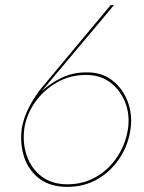

<svg xmlns="http://www.w3.org/2000/svg" viewBox="-20 -719 560 748"><path d="M75 -220Q67 -164 84 -113.5Q101 -63 141.5 -32Q182 -1 243 -1Q305 -1 355.5 -30.5Q406 -60 438.5 -110.5Q471 -161 479 -220Q486 -273 468 -319.5Q450 -366 412 -396Q374 -426 320 -427Q255 -428 203 -398.5Q151 -369 117.5 -322Q84 -275 75 -220ZM424 -699 135 -355 134 -356Q171 -392 218 -415Q265 -438 320 -437Q378 -437 418 -405.5Q458 -374 477 -324.5Q496 -275 489 -220Q481 -157 447.5 -105Q414 -53 361.5 -22Q309 9 242 9Q176 9 133.5 -23Q91 -55 74 -107.5Q57 -160 65 -220Q73 -264 95.5 -306Q118 -348 144 -379L411 -699Z"/></svg>

Font: Jost Thin
Style: Italic
Weight: 200
Italic angle: -5°
Version: Version 3.710